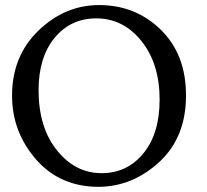

<svg xmlns="http://www.w3.org/2000/svg" viewBox="-20 -723 810 753"><path d="M367.7 9.8Q214.8 9.8 121.1 -98.1Q27.3 -206.1 27.3 -347.7Q27.3 -503.4 131.1 -603.3Q234.9 -703.1 368.7 -703.1Q511.7 -703.1 610.6 -606.4Q709.5 -509.8 709.5 -348.6Q709.5 -184.6 605.2 -88.1Q501 8.3 367.7 9.8ZM378.4 -43.9Q478.5 -43.9 542.2 -121.3Q606 -198.7 606 -332.5Q606 -473.1 534.7 -562Q463.4 -650.9 357.4 -650.9Q257.3 -650.9 194.3 -574.7Q131.3 -498.5 131.3 -369.1Q131.3 -223.6 203.1 -133.8Q274.9 -43.9 378.4 -43.9Z"/></svg>

Font: Almanac
Style: Regular
Weight: 400
Designer: Eden's Almanac
Version: Version 3.501;March 28, 2021;FontCreator 13.0.0.2683 64-bit